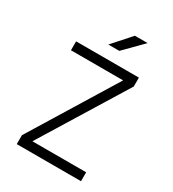

<svg xmlns="http://www.w3.org/2000/svg" viewBox="-212 -1008 1009 1122"><g transform="rotate(30 293.0 -447.0)"><path d="M81.1 0V-60.1L433.1 -633.3H81.1V-693.4H504.9V-633.3L151.9 -60.1H514.6V0ZM253.4 -771.5 362.3 -893.6H448.2L327.6 -771.5Z"/></g></svg>

Font: CaskaydiaMono NF Light
Style: Regular
Weight: 300
Designer: Aaron Bell
Foundry: Saja Typeworks
Version: Version 2111.001; ttfautohint (v1.8.4);Nerd Fonts 3.1.1